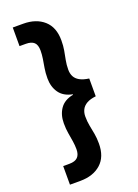

<svg xmlns="http://www.w3.org/2000/svg" viewBox="-180 -879 806 1125"><g transform="rotate(-20 223.5 -316.0)"><path d="M117 174H52V58H91Q126 58 142.5 41.5Q159 25 159 -8Q159 -33 155 -58.5Q151 -84 146 -112.5Q141 -141 141 -176Q141 -229 167 -266.5Q193 -304 249 -315V-318Q193 -329 167 -366.5Q141 -404 141 -456Q141 -491 146 -519.5Q151 -548 155 -573.5Q159 -599 159 -624Q159 -659 142.5 -674.5Q126 -690 91 -690H52V-806H117Q197 -806 245.5 -763Q294 -720 294 -638Q294 -604 289 -576Q284 -548 278.5 -520.5Q273 -493 273 -462Q273 -438 282.5 -419.5Q292 -401 313.5 -389Q335 -377 371 -372V-261Q335 -257 313.5 -244.5Q292 -232 282.5 -213Q273 -194 273 -171Q273 -139 278.5 -111.5Q284 -84 289 -56.5Q294 -29 294 5Q294 88 245.5 131Q197 174 117 174Z"/></g></svg>

Font: DM Sans 28pt ExtraBold
Style: Regular
Weight: 800
Version: Version 4.004;gftools[0.9.30]